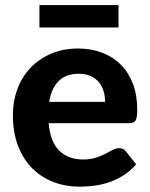

<svg xmlns="http://www.w3.org/2000/svg" viewBox="-20 -710 576 738"><path d="M384 -318.5Q384 -340 378.2 -359.5Q372.5 -379 360 -394Q347.5 -409 328.5 -417.8Q309.5 -426.5 283 -426.5Q233.5 -426.5 205.5 -398.5Q177.5 -370.5 169 -318.5ZM167 -236.5Q173.5 -164 208.2 -130.5Q243 -97 299 -97Q327.5 -97 348.2 -103.8Q369 -110.5 384.8 -118.8Q400.5 -127 413.2 -133.8Q426 -140.5 438.5 -140.5Q454.5 -140.5 463.5 -128.5L503.5 -78.5Q481.5 -53 455 -36.2Q428.5 -19.5 400 -9.8Q371.5 0 342.5 3.8Q313.5 7.5 286.5 7.5Q232.5 7.5 185.8 -10.2Q139 -28 104.2 -62.8Q69.5 -97.5 49.5 -149Q29.5 -200.5 29.5 -268.5Q29.5 -321 46.8 -367.5Q64 -414 96.5 -448.5Q129 -483 175.5 -503.2Q222 -523.5 280.5 -523.5Q330 -523.5 371.8 -507.8Q413.5 -492 443.8 -462Q474 -432 490.8 -388.2Q507.5 -344.5 507.5 -288.5Q507.5 -273 506 -263Q504.5 -253 501 -247Q497.5 -241 491.5 -238.8Q485.5 -236.5 476 -236.5ZM131.5 -690.5H435.5V-604.5H131.5Z"/></svg>

Font: Lato 2
Style: Regular
Weight: 800
Designer: Lukasz Dziedzic with Adam Twardoch and Botio Nikoltchev
Foundry: tyPoland Lukasz Dziedzic
Version: Version 2.015; 2015-08-06; http://www.latofonts.com/